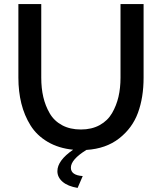

<svg xmlns="http://www.w3.org/2000/svg" viewBox="-20 -730 792 940"><path d="M570 -350V-710H683V-350Q683 -253 655.5 -178Q628 -103 563.5 -52.5Q499 -2 403 4Q327 51 327 91Q327 128 385 132L360 190Q312 182 286.5 160Q261 138 261 108Q261 56 338 3Q267 -4 213.5 -35.5Q160 -67 129.5 -116Q99 -165 84.5 -223.5Q70 -282 70 -350V-710H182V-350Q182 -298 192 -255Q202 -212 223.5 -175Q245 -138 284 -117Q323 -96 376 -96Q429 -96 468 -117.5Q507 -139 528.5 -176Q550 -213 560 -256Q570 -299 570 -350Z"/></svg>

Font: Raleway
Style: Regular
Weight: 600
Designer: Matt McInerney, Pablo Impallari, Rodrigo Fuenzalida
Foundry: Matt McInerney, Pablo Impallari, Rodrigo Fuenzalida
Version: Version 1.000;PS 001.001;hotconv 1.0.56; ttfautohint (v1.5)